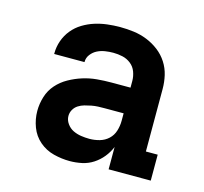

<svg xmlns="http://www.w3.org/2000/svg" viewBox="-84 -621 767 722"><g transform="rotate(15 300.0 -260.0)"><path d="M245 8Q214 8 182.5 0Q151 -8 126.5 -29Q102 -50 90.5 -80.5Q79 -111 79 -143Q79 -171 87.5 -198.5Q96 -226 114.5 -247Q133 -268 158 -282Q183 -296 210 -304.5Q237 -313 265 -315.5Q293 -318 321 -318H395V-344Q395 -362 388.5 -379.5Q382 -397 367.5 -408.5Q353 -420 335 -424Q317 -428 299 -428Q283 -428 267 -425.5Q251 -423 237 -416Q223 -409 213 -396Q203 -383 203 -367V-366H85V-369Q85 -394 93.5 -418Q102 -442 118 -461.5Q134 -481 155.5 -494Q177 -507 200.5 -514.5Q224 -522 249 -525Q274 -528 299 -528Q326 -528 352.5 -524.5Q379 -521 404 -511Q429 -501 450.5 -484.5Q472 -468 486.5 -445.5Q501 -423 507 -397Q513 -371 513 -344V-101H559V0H395V-87Q386 -65 371 -46.5Q356 -28 336 -15Q316 -2 292.5 3Q269 8 245 8ZM295 -92Q315 -92 334.5 -97.5Q354 -103 368.5 -116.5Q383 -130 389 -149.5Q395 -169 395 -189V-218H321Q308 -218 295.5 -217.5Q283 -217 270 -214.5Q257 -212 244.5 -208.5Q232 -205 221 -198Q210 -191 203.5 -179.5Q197 -168 197 -155Q197 -139 207 -125Q217 -111 231.5 -104Q246 -97 262.5 -94.5Q279 -92 295 -92Z"/></g></svg>

Font: Iosevka HT Extended
Style: Bold
Weight: 700
Width: 7
Monospace: yes
Designer: Belleve Invis
Foundry: Belleve Invis
Version: Version 32.3.0; ttfautohint (v1.8.4)